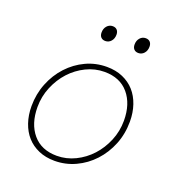

<svg xmlns="http://www.w3.org/2000/svg" viewBox="-126 -787 852 907"><g transform="rotate(20 300.0 -334.0)"><path d="M246 12Q201 12 165.5 -3.5Q130 -19 106 -46Q82 -73 69 -111Q56 -149 56 -194Q56 -255 77.5 -309Q99 -363 136.5 -403.5Q174 -444 223 -467Q272 -490 328 -490Q373 -490 408.5 -474.5Q444 -459 468 -432Q492 -405 505 -367Q518 -329 518 -284Q518 -222 496.5 -168.5Q475 -115 437.5 -74.5Q400 -34 350.5 -11Q301 12 246 12ZM248 -14Q296 -14 340 -35.5Q384 -57 417 -93Q450 -129 470 -177Q490 -225 490 -278Q490 -362 447 -413Q404 -464 326 -464Q278 -464 234 -442.5Q190 -421 157 -385Q124 -349 104 -301Q84 -253 84 -200Q84 -116 127 -65Q170 -14 248 -14ZM278 -602Q264 -602 256 -610.5Q248 -619 248 -634Q248 -654 259.5 -667Q271 -680 288 -680Q302 -680 310 -671.5Q318 -663 318 -648Q318 -628 306.5 -615Q295 -602 278 -602ZM444 -602Q430 -602 422 -610.5Q414 -619 414 -634Q414 -654 425.5 -667Q437 -680 454 -680Q468 -680 476 -671.5Q484 -663 484 -648Q484 -628 472.5 -615Q461 -602 444 -602Z"/></g></svg>

Font: Source Code Pro ExtraLight
Style: Italic
Weight: 200
Italic angle: -11°
Monospace: yes
Designer: Paul D. Hunt, Teo Tuominen
Foundry: Adobe Systems Incorporated
Version: Version 1.050;PS 1.000;hotconv 16.6.51;makeotf.lib2.5.65220